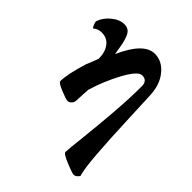

<svg xmlns="http://www.w3.org/2000/svg" viewBox="-187 -552 890 890"><g transform="rotate(45 258.0 -106.5)"><path d="M26.4 -318.4Q22.5 -321.3 17.6 -333.5Q12.7 -345.7 12.7 -351.6Q23.4 -384.8 54.2 -410.2Q85 -435.5 116.2 -435.5Q132.8 -435.5 144.5 -426.8Q156.2 -418 163.1 -397.9Q169.9 -377.9 172.9 -363.8Q175.8 -349.6 180.7 -319.3Q181.6 -310.5 182.6 -306.6Q241.2 -438.5 312.5 -438.5Q359.4 -438.5 394 -397.5Q428.7 -356.4 432.6 -291Q433.6 -275.4 439 -140.6Q444.3 -5.9 451.2 82.5Q458 170.9 468.8 206.1Q457 224.6 442.4 224.6Q431.6 224.6 385.7 205.6Q339.8 186.5 340.8 175.8Q341.8 153.3 351.1 69.8Q360.4 -13.7 368.2 -111.3Q376 -209 376 -288.1Q376 -326.2 341.8 -326.2Q314.5 -326.2 274.9 -253.4Q235.4 -180.7 211.9 -101.6Q211.9 -88.9 210.4 -74.7Q209 -60.5 209 -48.8Q209 -26.4 206.1 -15.6Q194.3 2.9 180.7 2.9Q169.9 2.9 130.9 -13.2Q91.8 -29.3 91.8 -38.1Q91.8 -83 120.1 -175.8L144.5 -237.3Q144.5 -280.3 124.5 -307.1Q104.5 -334 68.4 -334Q43.9 -334 26.4 -318.4Z"/></g></svg>

Font: Crimson
Style: Bold
Weight: 700
Version: Version 0.8 ; ttfautohint (v1.00) -l 8 -r 50 -G 200 -x 14 -D